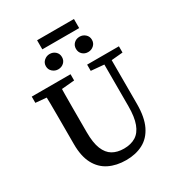

<svg xmlns="http://www.w3.org/2000/svg" viewBox="-226 -1120 1189 1282"><g transform="rotate(-30 369.0 -479.5)"><path d="M371 16Q296 16 239.5 -12Q183 -40 151.5 -99Q120 -158 120 -251V-360Q120 -411 120 -462Q120 -513 119.5 -564.5Q119 -616 117 -667H236Q235 -617 234.5 -566Q234 -515 234 -463.5Q234 -412 234 -360V-278Q234 -196 253.5 -148Q273 -100 309 -79Q345 -58 396 -58Q450 -58 487 -81Q524 -104 543 -155Q562 -206 562 -289V-667H619V-273Q619 -171 588 -107Q557 -43 501 -13.5Q445 16 371 16ZM35 -619V-667H334V-619L200 -607H167ZM462 -619V-667H707V-619L598 -609H574ZM280 -736Q256 -736 237 -752.5Q218 -769 218 -795Q218 -821 237 -837.5Q256 -854 280 -854Q306 -854 324 -837.5Q342 -821 342 -795Q342 -769 324 -752.5Q306 -736 280 -736ZM511 -736Q485 -736 467.5 -752.5Q450 -769 450 -795Q450 -821 467.5 -837.5Q485 -854 511 -854Q536 -854 554.5 -837.5Q573 -821 573 -795Q573 -769 554.5 -752.5Q536 -736 511 -736ZM254 -905V-975H538V-905Z"/></g></svg>

Font: Source Serif 4 18pt Medium
Style: Regular
Weight: 500
Designer: Frank Grießhammer
Foundry: Adobe Systems Incorporated
Version: Version 4.004;hotconv 1.0.116;makeotfexe 2.5.65601